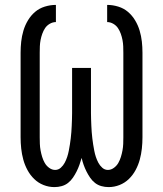

<svg xmlns="http://www.w3.org/2000/svg" viewBox="-20 -755 665 783"><path d="M423 8Q408 8 393.5 4Q379 0 367.5 -9Q356 -18 347.5 -30.5Q339 -43 332.5 -56Q326 -69 321 -83Q316 -97 313 -111Q309 -97 304 -83Q299 -69 292.5 -56Q286 -43 277.5 -30.5Q269 -18 257.5 -9Q246 0 231.5 4Q217 8 202 8Q179 8 157.5 -0.5Q136 -9 119.5 -25Q103 -41 92 -61.5Q81 -82 75 -104Q69 -126 66.5 -149Q64 -172 64 -195V-540Q64 -563 66.5 -585.5Q69 -608 75.5 -630Q82 -652 94 -672Q106 -692 123 -706.5Q140 -721 162.5 -728Q185 -735 208 -735V-665Q195 -665 183 -658Q171 -651 164 -640.5Q157 -630 152.5 -617.5Q148 -605 145.5 -592Q143 -579 142.5 -566Q142 -553 142 -540V-195Q142 -182 142.5 -168.5Q143 -155 145.5 -141.5Q148 -128 152 -115Q156 -102 162.5 -90.5Q169 -79 180.5 -70.5Q192 -62 205 -62Q218 -62 228 -71Q238 -80 244 -91.5Q250 -103 254 -115Q258 -127 260.5 -140Q263 -153 265 -165.5Q267 -178 268.5 -191Q270 -204 271 -216.5Q272 -229 272.5 -242Q273 -255 273.5 -268Q274 -281 274 -294V-478H351V-294Q351 -281 351.5 -268Q352 -255 352.5 -242Q353 -229 354 -216.5Q355 -204 356.5 -191Q358 -178 360 -165.5Q362 -153 364.5 -140Q367 -127 371 -115Q375 -103 381 -91.5Q387 -80 397 -71Q407 -62 420 -62Q433 -62 444.5 -70.5Q456 -79 462.5 -90.5Q469 -102 473 -115Q477 -128 479.5 -141.5Q482 -155 482.5 -168.5Q483 -182 483 -195V-540Q483 -553 482.5 -566Q482 -579 479.5 -592Q477 -605 472.5 -617.5Q468 -630 461 -640.5Q454 -651 442 -658Q430 -665 417 -665V-735Q440 -735 462.5 -728Q485 -721 502 -706.5Q519 -692 531 -672Q543 -652 549.5 -630Q556 -608 558.5 -585.5Q561 -563 561 -540V-195Q561 -172 558.5 -149Q556 -126 550 -104Q544 -82 533 -61.5Q522 -41 505.5 -25Q489 -9 467.5 -0.5Q446 8 423 8Z"/></svg>

Font: Zed Sans
Style: Regular
Weight: 400
Designer: Belleve Invis
Foundry: Belleve Invis
Version: Version 1.0.0; ttfautohint (v1.8.4)